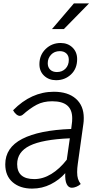

<svg xmlns="http://www.w3.org/2000/svg" viewBox="-20 -1100 598 1130"><path d="M438 -137Q434 -110 434 -87Q434 -63 439 -47.5Q444 -32 455 -17Q444 -7 429.5 -1Q415 5 403 5Q383 5 372.5 -16.5Q362 -38 364 -81Q329 -41 278.5 -15.5Q228 10 169 10Q98 10 54.5 -27.5Q11 -65 11 -133Q11 -231 110.5 -282.5Q210 -334 399 -341L403 -373Q405 -384 405 -404Q405 -454 376 -479Q347 -504 287 -504Q235 -504 196 -483.5Q157 -463 113 -424Q105 -418 97 -418Q87 -418 76 -427Q65 -436 57 -451Q164 -560 297 -560Q380 -560 426.5 -519Q473 -478 473 -406Q473 -384 471 -373ZM373 -160 391 -286Q229 -279 155 -242.5Q81 -206 81 -134Q81 -46 182 -46Q233 -46 282 -76Q331 -106 373 -160ZM212 -722Q212 -776 248.5 -811.5Q285 -847 337 -847Q379 -847 406.5 -820.5Q434 -794 434 -752Q434 -696 398 -662Q362 -628 310 -628Q268 -628 240 -654Q212 -680 212 -722ZM385 -748Q385 -772 370.5 -785.5Q356 -799 332 -799Q300 -799 280.5 -778Q261 -757 261 -728Q261 -704 275.5 -690Q290 -676 315 -676Q346 -676 365.5 -696Q385 -716 385 -748ZM415 -1080H504L356 -929H286Z"/></svg>

Font: Krub
Style: Italic
Weight: 400
Italic angle: -8°
Designer: Ekaluck Peanpanawate
Foundry: Cadson Demak Co.,Ltd.
Version: Version 1.000; ttfautohint (v1.6)